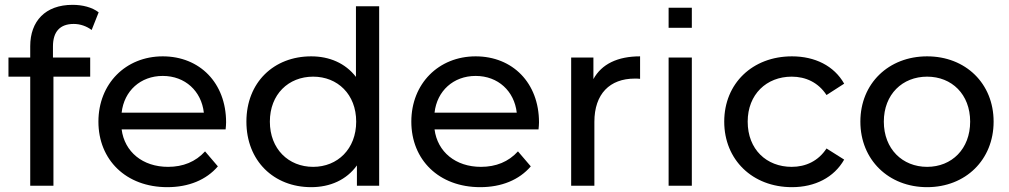

<svg xmlns="http://www.w3.org/2000/svg" viewBox="-20 -768 4171 794"><path d="M285 -669C313 -669 339 -659 359 -644L388 -717C361 -738 321 -748 280 -748C167 -748 105 -680 105 -577V-530H15V-451H105V0H201V-451H353V-530H199V-576C199 -637 228 -669 285 -669Z M915 -262C915 -425 806 -535 653 -535C500 -535 387 -422 387 -265C387 -107 501 6 672 6C760 6 833 -24 881 -80L828 -142C789 -99 737 -78 675 -78C570 -78 495 -140 483 -233H913C914 -242 915 -254 915 -262ZM653 -454C746 -454 813 -391 823 -302H483C493 -392 561 -454 653 -454Z M1452 -742V-450C1408 -507 1342 -535 1267 -535C1112 -535 999 -427 999 -265C999 -103 1112 6 1267 6C1345 6 1413 -24 1456 -84V0H1548V-742ZM1275 -78C1173 -78 1096 -152 1096 -265C1096 -378 1173 -451 1275 -451C1376 -451 1453 -378 1453 -265C1453 -152 1376 -78 1275 -78Z M2209 -262C2209 -425 2100 -535 1947 -535C1794 -535 1681 -422 1681 -265C1681 -107 1795 6 1966 6C2054 6 2127 -24 2175 -80L2122 -142C2083 -99 2031 -78 1969 -78C1864 -78 1789 -140 1777 -233H2207C2208 -242 2209 -254 2209 -262ZM1947 -454C2040 -454 2107 -391 2117 -302H1777C1787 -392 1855 -454 1947 -454Z M2434 -441V-530H2342V0H2438V-264C2438 -380 2502 -443 2605 -443C2612 -443 2619 -443 2627 -442V-535C2534 -535 2468 -503 2434 -441Z M2745 -736V-653H2841V-736ZM2745 0H2841V-530H2745Z M3255 6C3350 6 3429 -34 3471 -108L3398 -154C3364 -102 3312 -78 3254 -78C3150 -78 3072 -150 3072 -265C3072 -378 3150 -451 3254 -451C3312 -451 3364 -427 3398 -375L3471 -422C3429 -496 3350 -535 3255 -535C3092 -535 2975 -423 2975 -265C2975 -107 3092 6 3255 6Z M3814 6C3973 6 4089 -107 4089 -265C4089 -423 3973 -535 3814 -535C3655 -535 3538 -423 3538 -265C3538 -107 3655 6 3814 6ZM3814 -78C3712 -78 3635 -152 3635 -265C3635 -378 3712 -451 3814 -451C3916 -451 3992 -378 3992 -265C3992 -152 3916 -78 3814 -78Z"/></svg>

Font: AWKNG-Font Medium
Style: Regular
Weight: 500
Designer: Awakening Church
Foundry: Awakening Church
Version: Version 1.700;PS 001.700;hotconv 1.0.88;makeotf.lib2.5.64775